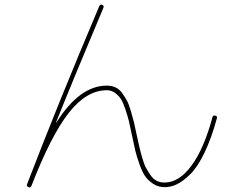

<svg xmlns="http://www.w3.org/2000/svg" viewBox="-20 -781 1040 832"><path d="M97 18Q230 -329 410 -754Q414 -764 423 -760Q432 -756 428 -747Q297 -436 223 -251Q223 -250 224 -250Q225 -250 225 -251Q325 -410 443 -410Q463 -410 480 -402.5Q497 -395 509.5 -377.5Q522 -360 530.5 -344Q539 -328 547.5 -298.5Q556 -269 560.5 -251Q565 -233 572 -198Q580 -163 583.5 -146.5Q587 -130 595.5 -100Q604 -70 612 -55Q620 -40 632 -22.5Q644 -5 659 2.5Q674 10 693 10Q756 10 810 -63.5Q864 -137 901 -274Q903 -282 913 -280Q922 -278 920 -269Q896 -181 866 -119Q836 -57 805 -26.5Q774 4 747.5 17Q721 30 693 30Q666 30 644.5 16Q623 2 610 -16Q597 -34 584.5 -69Q572 -104 566.5 -127.5Q561 -151 552 -194Q544 -234 539 -254.5Q534 -275 524 -305.5Q514 -336 504.5 -351Q495 -366 479 -378Q463 -390 443 -390Q355 -390 278 -292Q201 -194 116 25Q112 34 103 30Q94 26 97 18Z"/></svg>

Font: Rounded Mplus 1c Thin
Style: Regular
Weight: 250
Version: Version 1.059.20150529